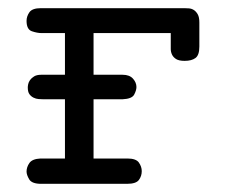

<svg xmlns="http://www.w3.org/2000/svg" viewBox="-20 -450 565 470"><path d="M45 -30Q45 -41 52 -51Q59 -61 79 -62H139V-207H86Q81 -207 74.5 -207.5Q68 -208 62 -211Q56 -214 52 -219.5Q48 -225 48 -236Q48 -239 49 -244Q50 -249 53.5 -254Q57 -259 63.5 -263Q70 -267 81 -267H139V-369H82Q71 -369 58 -373.5Q45 -378 45 -399Q45 -410 52 -420Q59 -430 80 -430H431Q436 -430 442.5 -429.5Q449 -429 454.5 -425.5Q460 -422 464 -415Q468 -408 468 -395V-336Q468 -315 458.5 -308Q449 -301 432 -301Q418 -301 411 -305.5Q404 -310 401 -316.5Q398 -323 398 -330Q398 -337 398 -342V-369H209V-267H280Q297 -267 305.5 -257.5Q314 -248 314 -237Q314 -229 308.5 -218.5Q303 -208 280 -207H209V-62H292Q313 -62 320 -52Q327 -42 327 -31Q327 -19 320 -9.5Q313 0 291 0H81Q58 0 51.5 -11Q45 -22 45 -30Z"/></svg>

Font: CMU Typewriter Custom
Style: Regular
Weight: 500
Monospace: yes
Version: Version 0.7.0